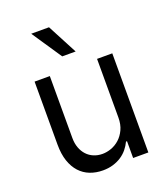

<svg xmlns="http://www.w3.org/2000/svg" viewBox="-143 -885 868 993"><g transform="rotate(-20 290.5 -388.5)"><path d="M420.5 -545.5H504.3V0H420.5V-92.3H414.8Q405.2 -71.7 390.3 -53.4Q375.4 -35.2 355.1 -21.8Q334.9 -8.5 309.3 -0.7Q283.7 7.1 252.8 7.1Q214.5 7.1 182.2 -5.5Q149.9 -18.1 126.4 -43.7Q103 -69.2 89.8 -108Q76.7 -146.7 76.7 -198.9V-545.5H160.5V-204.5Q160.5 -174.7 169.4 -150.6Q178.3 -126.4 194.1 -109.4Q209.9 -92.3 231.9 -83.1Q253.9 -73.9 279.8 -73.9Q303.3 -73.9 328.1 -82.7Q353 -91.6 373.6 -110.1Q394.2 -128.6 407.3 -156.6Q420.5 -184.7 420.5 -223ZM144.9 -784.1H242.9L329.5 -619.3H255.7Z"/></g></svg>

Font: Fast_Sans
Style: Regular
Weight: 400
Designer: Rasmus Andersson
Foundry: rsms
Version: Version 3.018;git-588b23468